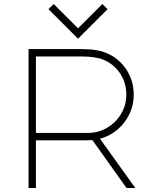

<svg xmlns="http://www.w3.org/2000/svg" viewBox="-20 -942 780 962"><path d="M650 -468Q650 -390 602.5 -328.5Q555 -267 481 -247L658 0H614L443 -240L411 -239H160V0H123V-696H388Q432 -696 463.5 -690.5Q495 -685 521 -673Q581 -645 615.5 -590Q650 -535 650 -468ZM421 -276Q473 -276 517 -302Q561 -328 587 -372Q613 -416 613 -468Q613 -526 582.5 -573Q552 -620 498 -643Q459 -659 388 -659H160V-276ZM223 -896 371 -748 519 -896 493 -922 371 -800 249 -922Z"/></svg>

Font: M Major Mono Display
Style: Regular
Weight: 400
Designer: Emre Parlak
Foundry: Emre Parlak
Version: Version 2.000; ttfautohint (v1.8) -l 8 -r 50 -G 200 -x 14 -D